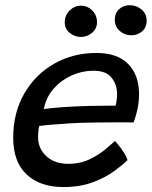

<svg xmlns="http://www.w3.org/2000/svg" viewBox="-20 -742 598 756"><path d="M482 -111.5Q463.5 -93 429.2 -68Q395 -43 345 -24.2Q295 -5.5 229 -5.5Q138 -5.5 85 -55Q32 -104.5 32 -199Q32 -298.5 75.8 -374Q119.5 -449.5 193.8 -491.5Q268 -533.5 359.5 -533.5Q442 -533.5 484.8 -490Q527.5 -446.5 527.5 -371Q527.5 -318 506 -260Q500.5 -260 479.5 -260.2Q458.5 -260.5 430 -260.2Q401.5 -260 372.5 -259.8Q343.5 -259.5 323 -259Q290.5 -258.5 253.5 -256.2Q216.5 -254 184.5 -251.2Q152.5 -248.5 134.5 -246Q130 -228 130 -201.5Q130 -157 162.5 -127Q195 -97 248.5 -97Q297.5 -97 335 -115.8Q372.5 -134.5 397.5 -156.2Q422.5 -178 433 -187Q436.5 -183.5 447.2 -170Q458 -156.5 468.5 -140.2Q479 -124 482 -111.5ZM152.5 -312.5Q173.5 -316 223.5 -319.8Q273.5 -323.5 333.5 -325Q368.5 -325.5 399.2 -325.8Q430 -326 435 -326Q438 -336 439.5 -349Q441 -362 441 -374Q440.5 -408.5 419.5 -436Q398.5 -463.5 347 -463.5Q303.5 -463.5 262.2 -445Q221 -426.5 191.2 -392.8Q161.5 -359 152.5 -312.5ZM497.5 -603Q471 -603 451.5 -620.2Q432 -637.5 432 -664Q432 -690 449 -705.8Q466 -721.5 490.5 -721.5Q517.5 -721.5 537.5 -704.5Q557.5 -687.5 557.5 -660.5Q557.5 -633.5 539.2 -618.2Q521 -603 497.5 -603ZM299 -596.5Q274.5 -596.5 254.8 -612.2Q235 -628 235 -654Q235 -681.5 254 -700.5Q273 -719.5 298 -719.5Q325 -719.5 343.5 -700.5Q362 -681.5 362 -654.5Q362 -629.5 342.8 -613Q323.5 -596.5 299 -596.5Z"/></svg>

Font: Grandstander
Style: Italic
Weight: 400
Italic angle: -15°
Designer: Tyler Finck
Foundry: Etcetera Type Co
Version: Version 1.200; ttfautohint (v1.8.3)